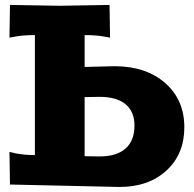

<svg xmlns="http://www.w3.org/2000/svg" viewBox="-20 -741 780 771"><path d="M319.8 -351.1V-113.8L379.9 -112.8Q448.2 -112.8 484.1 -144.5Q520 -176.3 520 -236.8Q520 -293 484.1 -322.5Q448.2 -352.1 379.9 -352.1ZM419.9 -721.2 421.9 -589.8 397.9 -594.2Q366.7 -600.1 319.8 -600.1V-472.2L439.9 -475.1Q565.9 -475.1 643.1 -407.7Q720.2 -340.3 720.2 -230Q720.2 -122.1 648.4 -56.2Q576.7 9.8 460 9.8L20 0L18.1 -130.9L43.9 -125Q80.1 -118.2 120.1 -118.2V-600.1Q73.2 -600.1 42 -594.2L18.1 -589.8L20 -721.2L220.2 -717.8Z"/></svg>

Font: Zantroke
Style: Regular
Weight: 500
Foundry: gluk
Version: Version 0.36